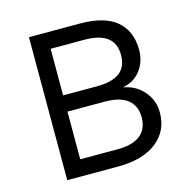

<svg xmlns="http://www.w3.org/2000/svg" viewBox="-99 -758 851 856"><g transform="rotate(-15 326.5 -330.0)"><path d="M108 -660H343Q457 -660 512.5 -612.5Q568 -565 568 -478Q568 -426 538.5 -386Q509 -346 457 -336V-335Q515 -324 550 -282Q585 -240 585 -185Q585 -100 521 -50Q457 0 342 0H108ZM344 -370Q415 -370 449.5 -396.5Q484 -423 484 -478Q484 -585 344 -585H188V-370ZM361 -75Q431 -75 466 -103.5Q501 -132 501 -185Q501 -238 466 -266.5Q431 -295 361 -295H188V-75Z"/></g></svg>

Font: Work Sans
Style: Regular
Weight: 400
Designer: Wei Huang
Foundry: Wei Huang
Version: Version 1.500; ttfautohint (v1.6)